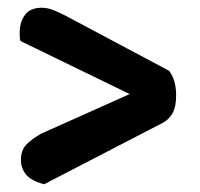

<svg xmlns="http://www.w3.org/2000/svg" viewBox="-20 -538 516 496"><path d="M33 -432Q31 -437 31 -443.5Q31 -450 31 -455Q31 -481 44.5 -499.5Q58 -518 88 -518Q103 -518 119 -511.5Q135 -505 152 -496L417 -355Q435 -331 435 -292Q435 -263 426.5 -247Q418 -231 403 -222L94 -62Q60 -71 47 -87.5Q34 -104 34 -124Q34 -150 48 -164.5Q62 -179 87 -193L315 -295Z"/></svg>

Font: Baloo Chettan 2 SemiBold
Style: Regular
Weight: 600
Designer: Maithili Shingre, Unnati Kotecha and Ek Type
Foundry: Ek Type
Version: Version 1.640;hotconv 1.0.111;makeotfexe 2.5.65597; ttfautoh